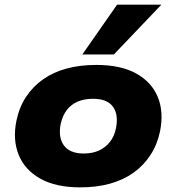

<svg xmlns="http://www.w3.org/2000/svg" viewBox="-20 -797 762 828"><path d="M326 11Q221 11 154 -26.5Q87 -64 60.5 -129.5Q34 -195 51 -277Q63 -335 92.5 -379.5Q122 -424 166 -455Q210 -486 267.5 -501.5Q325 -517 395 -517Q501 -517 567.5 -480Q634 -443 660.5 -378.5Q687 -314 670 -230Q658 -173 628.5 -128Q599 -83 555.5 -52Q512 -21 454.5 -5Q397 11 326 11ZM341 -135Q379 -135 407 -148Q435 -161 454 -185Q473 -209 480 -243Q492 -303 467 -337Q442 -371 381 -371Q344 -371 315.5 -359Q287 -347 268.5 -323Q250 -299 242 -264Q230 -205 255.5 -170Q281 -135 341 -135ZM335 -562 485 -777H676L471 -562Z"/></svg>

Font: Nunito Sans 7pt SemiExpanded Black
Style: Italic
Weight: 900
Width: 6
Italic angle: -9°
Designer: Vernon Adams
Foundry: Vernon Adams
Version: Version 3.101;gftools[0.9.27]